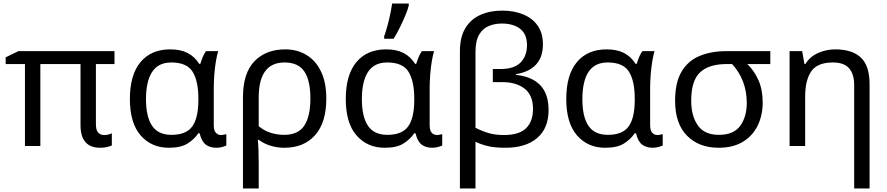

<svg xmlns="http://www.w3.org/2000/svg" viewBox="-20 -825 5015 1085"><path d="M568 -62Q582 -62 593.5 -65Q605 -68 612 -72V-3Q604 1 586.5 5.5Q569 10 546 10Q435 10 435 -118V-463H208V0H121V-463H12V-501L84 -536H627V-463H522V-124Q522 -89 535 -75.5Q548 -62 568 -62Z M934 10Q836 10 775 -59.5Q714 -129 714 -266Q714 -402 774 -474Q834 -546 942 -546Q1001 -546 1040.5 -525.5Q1080 -505 1106 -464H1112Q1117 -481 1125 -501Q1133 -521 1144 -536H1213Q1206 -514 1200 -478Q1194 -442 1191 -402Q1188 -362 1188 -326V-118Q1188 -87 1200 -74.5Q1212 -62 1229 -62Q1237 -62 1246 -64Q1255 -66 1259 -67V-3Q1252 1 1236 5.5Q1220 10 1203 10Q1166 10 1142.5 -8Q1119 -26 1108 -72H1101Q1078 -38 1040 -14Q1002 10 934 10ZM949 -63Q1032 -63 1066.5 -110.5Q1101 -158 1101 -261V-267Q1101 -367 1068.5 -419.5Q1036 -472 948 -472Q875 -472 840 -419Q805 -366 805 -265Q805 -165 839.5 -114Q874 -63 949 -63Z M1824 -268Q1824 -132 1760.5 -61Q1697 10 1587 10Q1547 10 1509 -1.5Q1471 -13 1442 -35H1437Q1439 -19 1440.5 17Q1442 53 1442 98V240H1353V-275Q1353 -412 1418 -479Q1483 -546 1592 -546Q1660 -546 1712.5 -514Q1765 -482 1794.5 -420Q1824 -358 1824 -268ZM1588 -472Q1442 -472 1442 -274V-112Q1471 -87 1508.5 -75Q1546 -63 1586 -63Q1665 -63 1699.5 -115Q1734 -167 1734 -268Q1734 -371 1699.5 -421.5Q1665 -472 1588 -472Z M2154 10Q2056 10 1995 -59.5Q1934 -129 1934 -266Q1934 -402 1994 -474Q2054 -546 2162 -546Q2221 -546 2260.5 -525.5Q2300 -505 2326 -464H2332Q2337 -481 2345 -501Q2353 -521 2364 -536H2433Q2426 -514 2420 -478Q2414 -442 2411 -402Q2408 -362 2408 -326V-118Q2408 -87 2420 -74.5Q2432 -62 2449 -62Q2457 -62 2466 -64Q2475 -66 2479 -67V-3Q2472 1 2456 5.5Q2440 10 2423 10Q2386 10 2362.5 -8Q2339 -26 2328 -72H2321Q2298 -38 2260 -14Q2222 10 2154 10ZM2169 -63Q2252 -63 2286.5 -110.5Q2321 -158 2321 -261V-267Q2321 -367 2288.5 -419.5Q2256 -472 2168 -472Q2095 -472 2060 -419Q2025 -366 2025 -265Q2025 -165 2059.5 -114Q2094 -63 2169 -63ZM2151 -606V-620Q2160 -645 2169 -677.5Q2178 -710 2185 -744Q2192 -778 2196 -805H2290V-794Q2285 -772 2271 -738.5Q2257 -705 2239.5 -669.5Q2222 -634 2204 -606Z M2818 -765Q2885 -765 2937 -743.5Q2989 -722 3018.5 -680Q3048 -638 3048 -574Q3048 -502 3009 -460Q2970 -418 2896 -406V-402Q2987 -392 3033.5 -343Q3080 -294 3080 -203Q3080 -100 3015.5 -45Q2951 10 2836 10Q2778 10 2738.5 1Q2699 -8 2667 -24V240H2579V-535Q2579 -616 2610 -666.5Q2641 -717 2695 -741Q2749 -765 2818 -765ZM2816 -692Q2776 -692 2742 -678Q2708 -664 2687.5 -629Q2667 -594 2667 -531V-103Q2702 -85 2739.5 -73.5Q2777 -62 2828 -62Q2914 -62 2953 -100.5Q2992 -139 2992 -209Q2992 -288 2944 -324.5Q2896 -361 2818 -361H2765V-435H2808Q2886 -435 2922 -472Q2958 -509 2958 -570Q2958 -632 2919.5 -662Q2881 -692 2816 -692Z M3400 10Q3302 10 3241 -59.5Q3180 -129 3180 -266Q3180 -402 3240 -474Q3300 -546 3408 -546Q3467 -546 3506.5 -525.5Q3546 -505 3572 -464H3578Q3583 -481 3591 -501Q3599 -521 3610 -536H3679Q3672 -514 3666 -478Q3660 -442 3657 -402Q3654 -362 3654 -326V-118Q3654 -87 3666 -74.5Q3678 -62 3695 -62Q3703 -62 3712 -64Q3721 -66 3725 -67V-3Q3718 1 3702 5.5Q3686 10 3669 10Q3632 10 3608.5 -8Q3585 -26 3574 -72H3567Q3544 -38 3506 -14Q3468 10 3400 10ZM3415 -63Q3498 -63 3532.5 -110.5Q3567 -158 3567 -261V-267Q3567 -367 3534.5 -419.5Q3502 -472 3414 -472Q3341 -472 3306 -419Q3271 -366 3271 -265Q3271 -165 3305.5 -114Q3340 -63 3415 -63Z M4290 -246Q4290 -174 4262 -116Q4234 -58 4178.5 -24Q4123 10 4041 10Q3930 10 3862.5 -58Q3795 -126 3795 -256Q3795 -357 3830.5 -418.5Q3866 -480 3931.5 -508Q3997 -536 4086 -536H4333V-463H4203Q4242 -426 4266 -372Q4290 -318 4290 -246ZM3886 -256Q3886 -171 3923 -117Q3960 -63 4043 -63Q4126 -63 4163 -114Q4200 -165 4200 -244Q4200 -309 4178.5 -364.5Q4157 -420 4117 -463H4086Q3986 -463 3936 -416Q3886 -369 3886 -256Z M4700 -546Q4796 -546 4845 -499.5Q4894 -453 4894 -349V240H4807V-343Q4807 -407 4778 -439.5Q4749 -472 4687 -472Q4599 -472 4564.5 -422Q4530 -372 4530 -278V0H4442V-536H4513L4526 -463H4531Q4557 -505 4603 -525.5Q4649 -546 4700 -546Z"/></svg>

Font: Noto IKEA Latin
Style: Regular
Weight: 400
Designer: Monotype Design Team
Foundry: Monotype Imaging Inc.
Version: Version 1.0